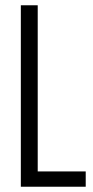

<svg xmlns="http://www.w3.org/2000/svg" viewBox="-20 -708 351 728"><path d="M59 0V-688H123V-58H305V0Z"/></svg>

Font: Saira ExtraCondensed
Style: Regular
Weight: 400
Width: 2
Designer: Hector Gatti with collaboration of the Omnibus-Type team
Foundry: Omnibus-Type
Version: Version 1.101